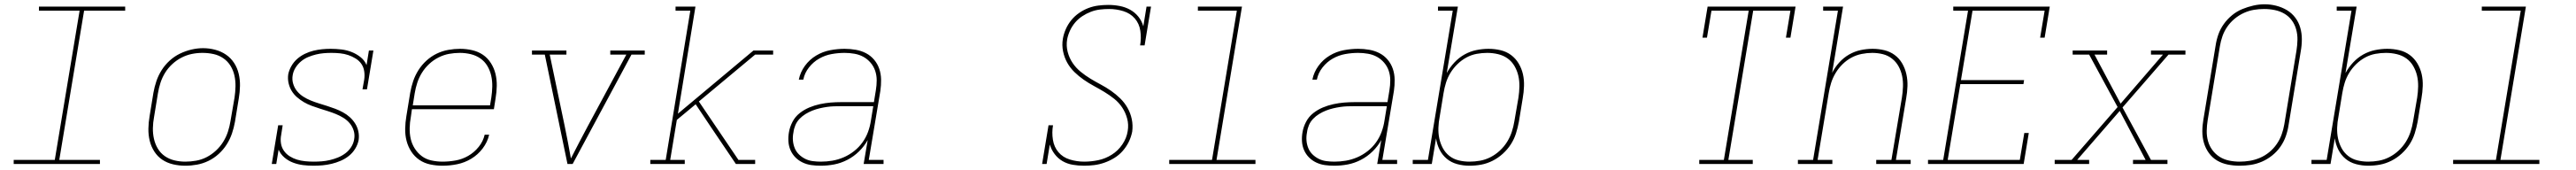

<svg xmlns="http://www.w3.org/2000/svg" viewBox="-20 -766 12040 794"><path d="M44 0V-19H236L352 -716H162V-735H565V-716H373L257 -19H447V0Z M846 8Q817 8 789 1.5Q761 -5 738.5 -20Q716 -35 701 -58.5Q686 -82 679.5 -109Q673 -136 673.5 -165Q674 -194 679 -223L697 -333Q702 -361 711 -387.5Q720 -414 735.5 -438.5Q751 -463 773 -483Q795 -503 821 -515.5Q847 -528 874.5 -534.5Q902 -541 929 -541Q958 -541 986 -533.5Q1014 -526 1036.5 -510.5Q1059 -495 1074 -472Q1089 -449 1095.5 -421.5Q1102 -394 1101.5 -365Q1101 -336 1096 -307L1078 -197Q1073 -169 1064 -142.5Q1055 -116 1039.5 -91.5Q1024 -67 1002 -47Q980 -27 954 -14.5Q928 -2 900.5 3Q873 8 846 8ZM846 -11Q871 -11 896.5 -15.5Q922 -20 945.5 -32Q969 -44 989 -62.5Q1009 -81 1023 -103.5Q1037 -126 1045 -150.5Q1053 -175 1057 -200L1076 -310Q1080 -336 1080.5 -362.5Q1081 -389 1075.5 -413.5Q1070 -438 1057 -459Q1044 -480 1023.5 -494Q1003 -508 978 -513.5Q953 -519 926 -519Q901 -519 876.5 -514Q852 -509 828.5 -497Q805 -485 785 -466.5Q765 -448 751.5 -426Q738 -404 730 -379.5Q722 -355 718 -330L700 -220Q695 -194 694.5 -168Q694 -142 699.5 -117.5Q705 -93 717.5 -72Q730 -51 750 -37Q770 -23 795 -17Q820 -11 846 -11Z M1445 8Q1420 8 1396 5Q1372 2 1349.5 -6.5Q1327 -15 1309 -30.5Q1291 -46 1282 -67L1271 0H1250L1280 -181H1301L1294 -136Q1290 -116 1293 -96.5Q1296 -77 1307 -61.5Q1318 -46 1334 -36Q1350 -26 1368 -20.5Q1386 -15 1406 -13Q1426 -11 1446 -11Q1465 -11 1484 -12.5Q1503 -14 1522 -18.5Q1541 -23 1559.5 -30.5Q1578 -38 1594 -50Q1610 -62 1621 -79Q1632 -96 1635 -115Q1639 -136 1633 -155.5Q1627 -175 1614.5 -190Q1602 -205 1585 -215.5Q1568 -226 1549.5 -233.5Q1531 -241 1512 -247Q1493 -253 1474 -259Q1455 -265 1436 -272Q1417 -279 1400 -289Q1383 -299 1368 -312Q1353 -325 1343 -341.5Q1333 -358 1328.5 -378Q1324 -398 1327 -419Q1331 -439 1342 -458Q1353 -477 1369 -491Q1385 -505 1404.5 -514.5Q1424 -524 1444.5 -529Q1465 -534 1485 -536Q1505 -538 1525 -538Q1550 -538 1575.5 -535Q1601 -532 1623.5 -523Q1646 -514 1665 -499Q1684 -484 1693 -462L1704 -530H1725L1695 -349H1674L1682 -394Q1685 -414 1682 -433.5Q1679 -453 1668.5 -468Q1658 -483 1641.5 -493Q1625 -503 1607 -509Q1589 -515 1569 -517Q1549 -519 1529 -519Q1511 -519 1493 -517.5Q1475 -516 1456.5 -511.5Q1438 -507 1420 -499.5Q1402 -492 1387 -479.5Q1372 -467 1361.5 -450.5Q1351 -434 1348 -416Q1344 -395 1350 -375Q1356 -355 1368.5 -340Q1381 -325 1397.5 -314.5Q1414 -304 1432.5 -296.5Q1451 -289 1470.5 -283Q1490 -277 1509 -271Q1528 -265 1546.5 -258Q1565 -251 1582.5 -241.5Q1600 -232 1614.5 -219Q1629 -206 1639.5 -189.5Q1650 -173 1654.5 -153Q1659 -133 1656 -112Q1652 -91 1640 -71.5Q1628 -52 1610.5 -38Q1593 -24 1572 -15Q1551 -6 1530 -1Q1509 4 1488 6Q1467 8 1445 8Z M2048 8Q2019 8 1990.5 2Q1962 -4 1939.5 -19.5Q1917 -35 1902 -58Q1887 -81 1880 -108Q1873 -135 1873.5 -164.5Q1874 -194 1879 -223L1897 -333Q1902 -361 1911 -387.5Q1920 -414 1935.5 -438.5Q1951 -463 1973 -483Q1995 -503 2021 -515.5Q2047 -528 2075 -533Q2103 -538 2130 -538Q2159 -538 2187 -531.5Q2215 -525 2237 -510Q2259 -495 2274 -471.5Q2289 -448 2295.5 -421Q2302 -394 2301.5 -365Q2301 -336 2296 -307L2288 -256H1905L1900 -220Q1895 -194 1894.5 -167.5Q1894 -141 1899.5 -117Q1905 -93 1918.5 -72Q1932 -51 1951.5 -36.5Q1971 -22 1996.5 -16.5Q2022 -11 2048 -11Q2078 -11 2109 -16.5Q2140 -22 2168 -38Q2196 -54 2217 -80Q2238 -106 2245 -137H2266Q2258 -102 2235.5 -72.5Q2213 -43 2182 -24.5Q2151 -6 2116.5 1Q2082 8 2048 8ZM2270 -274 2276 -310Q2280 -336 2280.5 -362Q2281 -388 2275.5 -412.5Q2270 -437 2257.5 -458Q2245 -479 2225 -493Q2205 -507 2180 -513Q2155 -519 2129 -519Q2104 -519 2079 -514.5Q2054 -510 2030 -498Q2006 -486 1986 -467.5Q1966 -449 1952 -426.5Q1938 -404 1930 -379.5Q1922 -355 1918 -330L1909 -274Z M2632 0 2526 -511H2466V-530H2627V-511H2549L2619 -177Q2627 -139 2634 -101.5Q2641 -64 2648 -26Q2667 -64 2687 -101.5Q2707 -139 2727 -177L2907 -511H2832V-530H2993V-511H2931L2656 0Z M3019 0V-19H3091L3206 -716H3137V-735H3230L3148 -235L3501 -530H3593V-511H3509L3246 -292L3431 -19H3509V0H3419L3306 -167L3231 -279L3143 -206L3112 -19H3180V0Z M3815 8Q3793 8 3771.5 5Q3750 2 3731 -7Q3712 -16 3697.5 -30.5Q3683 -45 3674.5 -64Q3666 -83 3664.5 -105Q3663 -127 3667 -149Q3671 -173 3683.5 -197Q3696 -221 3717 -237.5Q3738 -254 3762 -264Q3786 -274 3811.5 -279.5Q3837 -285 3861.5 -287Q3886 -289 3911 -289H4064L4073 -344Q4077 -368 4077 -391Q4077 -414 4070 -435Q4063 -456 4048.5 -473Q4034 -490 4015 -500.5Q3996 -511 3973 -515Q3950 -519 3927 -519Q3897 -519 3866.5 -513.5Q3836 -508 3808.5 -492.5Q3781 -477 3760.5 -451Q3740 -425 3734 -394H3713Q3720 -429 3741.5 -458.5Q3763 -488 3794 -506.5Q3825 -525 3859.5 -531.5Q3894 -538 3927 -538Q3953 -538 3979 -533.5Q4005 -529 4027 -517.5Q4049 -506 4065 -487Q4081 -468 4089 -444.5Q4097 -421 4097.5 -394.5Q4098 -368 4094 -341L4040 -19H4109V0H4016L4035 -112Q4019 -83 3994.5 -59Q3970 -35 3940 -19.5Q3910 -4 3878.5 2Q3847 8 3815 8ZM3816 -11Q3843 -11 3869.5 -15.5Q3896 -20 3922 -31Q3948 -42 3971 -60Q3994 -78 4010.5 -101Q4027 -124 4036.5 -150Q4046 -176 4050 -203L4061 -270H3911Q3894 -270 3877.5 -269.5Q3861 -269 3844 -266.5Q3827 -264 3810 -260Q3793 -256 3776.5 -249.5Q3760 -243 3744.5 -233.5Q3729 -224 3716.5 -211Q3704 -198 3697 -181.5Q3690 -165 3688 -148Q3684 -129 3685.5 -110Q3687 -91 3694 -74Q3701 -57 3714 -44.5Q3727 -32 3743 -24Q3759 -16 3778 -13.5Q3797 -11 3816 -11Z M5046 8Q5019 8 4993 3.5Q4967 -1 4945.5 -13.5Q4924 -26 4908.5 -46.5Q4893 -67 4886 -91L4871 0H4850L4880 -181H4901Q4895 -147 4900.5 -113Q4906 -79 4926.5 -55Q4947 -31 4979.5 -21Q5012 -11 5047 -11Q5080 -11 5113 -18Q5146 -25 5175.5 -43.5Q5205 -62 5225 -91.5Q5245 -121 5250 -154Q5255 -184 5247.5 -212Q5240 -240 5224.5 -263.5Q5209 -287 5187 -304.5Q5165 -322 5141 -336.5Q5117 -351 5092 -364.5Q5067 -378 5044 -394Q5021 -410 5001 -429.5Q4981 -449 4967.5 -473Q4954 -497 4948 -526Q4942 -555 4947 -585Q4951 -608 4961 -630.5Q4971 -653 4986.5 -672Q5002 -691 5023 -705.5Q5044 -720 5066.5 -728.5Q5089 -737 5112.5 -740Q5136 -743 5159 -743Q5186 -743 5212.5 -738Q5239 -733 5261.5 -720.5Q5284 -708 5300 -688Q5316 -668 5323 -643L5338 -735H5359L5329 -554H5308Q5314 -588 5309 -622Q5304 -656 5283 -680Q5262 -704 5229.5 -714Q5197 -724 5163 -724Q5142 -724 5120.5 -721.5Q5099 -719 5078 -711Q5057 -703 5038 -690.5Q5019 -678 5004.5 -661Q4990 -644 4980.5 -623.5Q4971 -603 4967 -582Q4962 -552 4969.5 -523.5Q4977 -495 4992.5 -472Q5008 -449 5030 -431Q5052 -413 5076 -398.5Q5100 -384 5124.5 -371Q5149 -358 5172 -342Q5195 -326 5215 -306.5Q5235 -287 5249 -262.5Q5263 -238 5269 -209.5Q5275 -181 5271 -151Q5266 -126 5255 -103.5Q5244 -81 5227 -61.5Q5210 -42 5188 -28.5Q5166 -15 5142 -6.5Q5118 2 5094 5Q5070 8 5046 8Z M5444 0V-19H5644L5760 -716H5578V-735H5784L5665 -19H5847V0Z M6215 8Q6193 8 6171.5 5Q6150 2 6131 -7Q6112 -16 6097.5 -30.5Q6083 -45 6074.5 -64Q6066 -83 6064.5 -105Q6063 -127 6067 -149Q6071 -173 6083.5 -197Q6096 -221 6117 -237.5Q6138 -254 6162 -264Q6186 -274 6211.5 -279.5Q6237 -285 6261.5 -287Q6286 -289 6311 -289H6464L6473 -344Q6477 -368 6477 -391Q6477 -414 6470 -435Q6463 -456 6448.5 -473Q6434 -490 6415 -500.5Q6396 -511 6373 -515Q6350 -519 6327 -519Q6297 -519 6266.5 -513.5Q6236 -508 6208.5 -492.5Q6181 -477 6160.5 -451Q6140 -425 6134 -394H6113Q6120 -429 6141.5 -458.5Q6163 -488 6194 -506.5Q6225 -525 6259.5 -531.5Q6294 -538 6327 -538Q6353 -538 6379 -533.5Q6405 -529 6427 -517.5Q6449 -506 6465 -487Q6481 -468 6489 -444.5Q6497 -421 6497.5 -394.5Q6498 -368 6494 -341L6440 -19H6509V0H6416L6435 -112Q6419 -83 6394.5 -59Q6370 -35 6340 -19.5Q6310 -4 6278.5 2Q6247 8 6215 8ZM6216 -11Q6243 -11 6269.5 -15.5Q6296 -20 6322 -31Q6348 -42 6371 -60Q6394 -78 6410.5 -101Q6427 -124 6436.5 -150Q6446 -176 6450 -203L6461 -270H6311Q6294 -270 6277.5 -269.5Q6261 -269 6244 -266.5Q6227 -264 6210 -260Q6193 -256 6176.5 -249.5Q6160 -243 6144.5 -233.5Q6129 -224 6116.5 -211Q6104 -198 6097 -181.5Q6090 -165 6088 -148Q6084 -129 6085.5 -110Q6087 -91 6094 -74Q6101 -57 6114 -44.5Q6127 -32 6143 -24Q6159 -16 6178 -13.5Q6197 -11 6216 -11Z M6847 8Q6818 8 6790 0.5Q6762 -7 6741 -24.5Q6720 -42 6707.5 -67Q6695 -92 6691 -120L6671 0H6582V-19H6653L6769 -716H6700V-735H6793L6741 -425Q6756 -452 6777 -474.5Q6798 -497 6824 -511.5Q6850 -526 6879 -532Q6908 -538 6936 -538Q6965 -538 6992.5 -531.5Q7020 -525 7041.5 -509Q7063 -493 7077 -469.5Q7091 -446 7097 -419.5Q7103 -393 7102 -364Q7101 -335 7096 -307L7078 -197Q7073 -170 7064.5 -143Q7056 -116 7040.5 -92Q7025 -68 7003 -48Q6981 -28 6955 -15Q6929 -2 6902 3Q6875 8 6847 8ZM6847 -11Q6872 -11 6897 -15.5Q6922 -20 6945.5 -32Q6969 -44 6989 -62.5Q7009 -81 7023 -103.5Q7037 -126 7045 -150.5Q7053 -175 7057 -200L7076 -310Q7080 -336 7080.5 -362Q7081 -388 7075.5 -412Q7070 -436 7057.5 -457.5Q7045 -479 7025.5 -493Q7006 -507 6981 -513Q6956 -519 6930 -519Q6906 -519 6881 -514.5Q6856 -510 6833 -497.5Q6810 -485 6791 -466.5Q6772 -448 6758.5 -426Q6745 -404 6737.5 -380Q6730 -356 6726 -331L6708 -221Q6703 -196 6702 -170Q6701 -144 6706 -120Q6711 -96 6722.5 -74.5Q6734 -53 6753 -38Q6772 -23 6796.5 -17Q6821 -11 6847 -11Z M7921 0V-19H8036L8152 -716H7978L7957 -590H7936L7960 -735H8371L8347 -590H8326L8347 -716H8173L8057 -19H8171V0Z M8382 0V-19H8453L8569 -716H8500V-735H8593L8542 -426Q8555 -452 8575.5 -474.5Q8596 -497 8621.5 -511.5Q8647 -526 8675 -532Q8703 -538 8731 -538Q8759 -538 8786 -531.5Q8813 -525 8834.5 -509Q8856 -493 8869.5 -469.5Q8883 -446 8889 -419Q8895 -392 8894 -363.5Q8893 -335 8888 -307L8840 -19H8909V0H8748V-19H8819L8868 -310Q8872 -335 8873 -361Q8874 -387 8869 -411Q8864 -435 8852.5 -456Q8841 -477 8822 -492Q8803 -507 8779 -513Q8755 -519 8729 -519Q8705 -519 8680 -514Q8655 -509 8632.5 -497Q8610 -485 8591 -466.5Q8572 -448 8558.5 -425.5Q8545 -403 8537.5 -379.5Q8530 -356 8526 -331L8474 -19H8543V0Z M8990 0V-19H9061L9177 -716H9108V-735H9559L9535 -590H9514L9535 -716H9198L9144 -392H9439L9436 -373H9141L9082 -19H9419L9440 -145H9461L9437 0Z M9582 0V-19H9661L9876 -266L9743 -511H9666V-530H9827V-511H9768L9890 -282L10088 -511H10032V-530H10193V-511H10114L9899 -264L10032 -19H10109V0H9948V-19H10007L9886 -248L9687 -19H9743V0Z M10446 8Q10418 8 10390.5 2.5Q10363 -3 10340.5 -16.5Q10318 -30 10302.5 -51.5Q10287 -73 10279.5 -98.5Q10272 -124 10272 -152Q10272 -180 10277 -208L10334 -553Q10338 -580 10347 -605.5Q10356 -631 10372.5 -654Q10389 -677 10411 -695Q10433 -713 10458.5 -723.5Q10484 -734 10510.5 -740Q10537 -746 10563 -746Q10591 -746 10618 -739Q10645 -732 10667.5 -718.5Q10690 -705 10706 -684Q10722 -663 10729.5 -637Q10737 -611 10737 -583Q10737 -555 10732 -527L10675 -182Q10671 -155 10662 -129.5Q10653 -104 10637 -81Q10621 -58 10598.5 -40Q10576 -22 10550.5 -11Q10525 0 10498.5 4Q10472 8 10446 8Q10446 8 10446 8Q10446 8 10446 8ZM10446 -11Q10470 -11 10494 -15Q10518 -19 10541.5 -29Q10565 -39 10585 -55.5Q10605 -72 10619.5 -93Q10634 -114 10642.5 -137.5Q10651 -161 10655 -185L10712 -530Q10716 -555 10716.5 -580Q10717 -605 10710.5 -628.5Q10704 -652 10690 -671Q10676 -690 10655.5 -702Q10635 -714 10610.5 -719Q10586 -724 10561 -724Q10536 -724 10512.5 -720Q10489 -716 10466 -705.5Q10443 -695 10423 -678.5Q10403 -662 10388.5 -641Q10374 -620 10366 -597Q10358 -574 10354 -550L10297 -205Q10293 -180 10292.5 -155Q10292 -130 10298.5 -107Q10305 -84 10319 -65Q10333 -46 10353 -33.5Q10373 -21 10397 -16Q10421 -11 10446 -11Z M11047 8Q11018 8 10990 0.5Q10962 -7 10941 -24.5Q10920 -42 10907.5 -67Q10895 -92 10891 -120L10871 0H10782V-19H10853L10969 -716H10900V-735H10993L10941 -425Q10956 -452 10977 -474.5Q10998 -497 11024 -511.5Q11050 -526 11079 -532Q11108 -538 11136 -538Q11165 -538 11192.5 -531.5Q11220 -525 11241.5 -509Q11263 -493 11277 -469.5Q11291 -446 11297 -419.5Q11303 -393 11302 -364Q11301 -335 11296 -307L11278 -197Q11273 -170 11264.5 -143Q11256 -116 11240.5 -92Q11225 -68 11203 -48Q11181 -28 11155 -15Q11129 -2 11102 3Q11075 8 11047 8ZM11047 -11Q11072 -11 11097 -15.5Q11122 -20 11145.5 -32Q11169 -44 11189 -62.5Q11209 -81 11223 -103.5Q11237 -126 11245 -150.5Q11253 -175 11257 -200L11276 -310Q11280 -336 11280.5 -362Q11281 -388 11275.5 -412Q11270 -436 11257.5 -457.5Q11245 -479 11225.5 -493Q11206 -507 11181 -513Q11156 -519 11130 -519Q11106 -519 11081 -514.5Q11056 -510 11033 -497.5Q11010 -485 10991 -466.5Q10972 -448 10958.5 -426Q10945 -404 10937.5 -380Q10930 -356 10926 -331L10908 -221Q10903 -196 10902 -170Q10901 -144 10906 -120Q10911 -96 10922.5 -74.5Q10934 -53 10953 -38Q10972 -23 10996.5 -17Q11021 -11 11047 -11Z M11444 0V-19H11644L11760 -716H11578V-735H11784L11665 -19H11847V0Z"/></svg>

Font: Iosevka Slab ThExObl
Style: Regular
Weight: 100
Width: 7
Italic angle: -9°
Monospace: yes
Designer: Belleve Invis
Foundry: Belleve Invis
Version: Version 11.1.1; ttfautohint (v1.8.3)